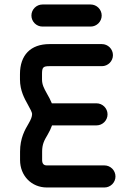

<svg xmlns="http://www.w3.org/2000/svg" viewBox="-20 -830 585 850"><path d="M442.4 -97.7H187.5C173.8 -97.7 166.5 -105 166.5 -121.6V-158.7C166.5 -191.4 175.8 -208.5 190.4 -232.9C198.7 -247.1 205.6 -261.2 210.4 -274.9H407.2C434.1 -274.9 456.1 -296.9 456.1 -323.7C456.1 -350.6 434.1 -372.6 407.2 -372.6H209.5C203.6 -387.2 195.8 -401.9 187 -417C174.3 -439.9 166 -455.6 166 -478.5V-501.5C166 -531.7 170.4 -537.1 199.2 -537.1H431.2C458 -537.1 480 -559.1 480 -585.9C480 -612.8 458 -634.8 431.2 -634.8H199.2C115.7 -634.8 68.4 -586.4 68.4 -501.5V-478.5C68.4 -428.2 89.4 -392.1 102.1 -369.1C114.7 -347.2 122.1 -331.5 122.1 -325.7C122.1 -313.5 117.2 -301.3 106.4 -282.7C90.8 -256.3 68.8 -218.8 68.8 -158.7V-121.6C68.8 -51.8 119.6 0 187.5 0H442.4C469.2 0 491.2 -22 491.2 -48.8C491.2 -75.7 469.2 -97.7 442.4 -97.7ZM381.3 -810.1H168C141.1 -810.1 119.1 -788.1 119.1 -761.2C119.1 -734.4 141.1 -712.4 168 -712.4H381.3C408.2 -712.4 430.2 -734.4 430.2 -761.2C430.2 -788.1 408.2 -810.1 381.3 -810.1Z"/></svg>

Font: Velvelyne Book
Style: Bold
Weight: 700
Designer: Manon Van der Borght et Mariel Nils
Foundry: Velvetyne
Version: Version 1.070;Glyphs 3.3.1 (3343)